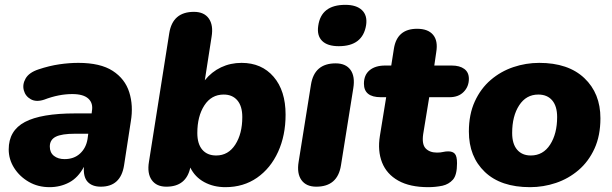

<svg xmlns="http://www.w3.org/2000/svg" viewBox="-20 -763 2532 794"><path d="M185 11Q137 11 99 -11Q61 -33 38.5 -68.5Q16 -104 16 -145Q16 -223 83 -258.5Q150 -294 291 -294H359L360 -303Q366 -336 345.5 -355Q325 -374 279 -374Q223 -374 163 -351Q130 -340 107.5 -352.5Q85 -365 78.5 -389.5Q72 -414 86 -438.5Q100 -463 139 -476Q184 -491 225 -497Q266 -503 304 -503Q395 -503 446 -470Q497 -437 514.5 -381.5Q532 -326 521 -261L493 -79Q479 9 397 9Q361 9 342.5 -11Q324 -31 327 -73Q303 -28 266 -8.5Q229 11 185 11ZM247 -105Q286 -105 311 -128Q336 -151 342 -188L345 -210H291Q235 -210 210.5 -197.5Q186 -185 186 -157Q186 -132 203 -118.5Q220 -105 247 -105Z M912 11Q863 11 824.5 -10Q786 -31 767 -70Q750 9 668 9Q627 9 607.5 -18.5Q588 -46 596 -94L680 -626Q694 -714 782 -714Q824 -714 843.5 -686.5Q863 -659 855 -611L827 -431Q855 -466 894 -484.5Q933 -503 979 -503Q1062 -503 1111.5 -445.5Q1161 -388 1161 -289Q1161 -203 1130 -135Q1099 -67 1043 -28Q987 11 912 11ZM874 -120Q924 -120 953 -165Q982 -210 982 -279Q982 -324 961.5 -348Q941 -372 905 -372Q854 -372 825 -327Q796 -282 796 -213Q796 -168 816.5 -144Q837 -120 874 -120Z M1381 -572Q1334 -572 1312 -594Q1290 -616 1296 -656Q1308 -743 1408 -743Q1454 -743 1477 -721Q1500 -699 1494 -659Q1480 -572 1381 -572ZM1288 9Q1246 9 1226.5 -18.5Q1207 -46 1215 -94L1266 -413Q1280 -501 1368 -501Q1410 -501 1429.5 -474Q1449 -447 1441 -398L1390 -79Q1376 9 1288 9Z M1751 11Q1675 11 1627 -16Q1579 -43 1560 -91Q1541 -139 1551 -201L1577 -361H1555Q1485 -361 1485 -417Q1485 -453 1508.5 -472.5Q1532 -492 1573 -492H1598L1609 -562Q1622 -644 1705 -644Q1750 -644 1771 -619Q1792 -594 1784 -547L1776 -492H1848Q1881 -492 1900 -478Q1919 -464 1919 -437Q1919 -405 1897.5 -383Q1876 -361 1839 -361H1755L1730 -208Q1724 -166 1740.5 -149Q1757 -132 1787 -132Q1802 -132 1812 -134.5Q1822 -137 1834 -137Q1852 -137 1861 -127Q1870 -117 1870 -88Q1870 -39 1853 -20Q1836 -1 1810 5Q1781 11 1751 11Z M2172 11Q2051 11 1985 -52Q1919 -115 1919 -219Q1919 -290 1943.5 -343.5Q1968 -397 2009.5 -432.5Q2051 -468 2103 -485.5Q2155 -503 2210 -503Q2330 -503 2396.5 -440Q2463 -377 2463 -274Q2463 -202 2438.5 -148.5Q2414 -95 2372.5 -59.5Q2331 -24 2279 -6.5Q2227 11 2172 11ZM2175 -120Q2226 -120 2255 -165Q2284 -210 2284 -279Q2284 -324 2263.5 -348Q2243 -372 2206 -372Q2156 -372 2127 -327.5Q2098 -283 2098 -213Q2098 -168 2118.5 -144Q2139 -120 2175 -120Z"/></svg>

Font: Nunito Black
Style: Italic
Weight: 900
Italic angle: -9°
Designer: Vernon Adams
Foundry: Vernon Adams
Version: Version 3.601; ttfautohint (v1.8.2.53-6de2)